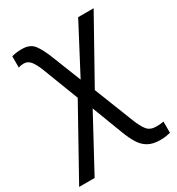

<svg xmlns="http://www.w3.org/2000/svg" viewBox="-195 -655 931 1010"><g transform="rotate(-30 270.0 -149.5)"><path d="M90 -539Q140 -539 163.5 -507.5Q187 -476 210 -417L278 -245L431 -536H525L315 -160L408 76Q426 122 444.5 145Q463 168 500 168Q513 168 524.5 167Q536 166 545 164V232Q534 235 519 237.5Q504 240 483 240Q438 240 409.5 223.5Q381 207 362.5 176.5Q344 146 328 104L257 -82L83 240H-11L217 -170L135 -383Q120 -423 103 -445.5Q86 -468 61 -468Q42 -468 28 -462V-531Q38 -534 53.5 -536.5Q69 -539 90 -539Z"/></g></svg>

Font: BC Sans
Style: Regular
Weight: 400
Designer: Monotype Design Team
Province of B.C.
Foundry: Monotype Imaging Inc.
Version: Version 2.000;GOOG;noto-source:20170915:90ef993387c0